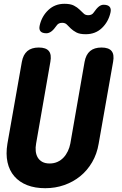

<svg xmlns="http://www.w3.org/2000/svg" viewBox="-20 -980 640 1010"><path d="M95 -655Q102 -693 124 -711.5Q146 -730 184 -730Q222 -730 237 -711.5Q252 -693 245 -655L170 -225Q166 -204 168 -185Q170 -166 178.5 -151.5Q187 -137 202.5 -128.5Q218 -120 241 -120Q264 -120 282.5 -128.5Q301 -137 314.5 -151.5Q328 -166 337 -185Q346 -204 350 -225L425 -655Q432 -693 454 -711.5Q476 -730 514 -730Q552 -730 567 -711.5Q582 -693 575 -655L499 -224Q490 -170 464.5 -126.5Q439 -83 402 -53Q365 -23 318 -6.5Q271 10 218 10Q164 10 123 -6Q82 -22 55.5 -52.5Q29 -83 19.5 -126.5Q10 -170 19 -224ZM279 -847Q263 -824 250 -814.5Q237 -805 224 -805Q202 -805 193 -815.5Q184 -826 189 -847Q200 -895 234.5 -927.5Q269 -960 319 -960Q351 -960 369 -950.5Q387 -941 398 -930L419 -910Q428 -900 444 -900Q454 -900 461 -903.5Q468 -907 472 -913Q488 -936 500 -945.5Q512 -955 525 -955Q547 -955 556.5 -944.5Q566 -934 561 -913Q550 -865 516 -832.5Q482 -800 431 -800Q399 -800 381.5 -809.5Q364 -819 352.5 -830Q341 -841 332 -850.5Q323 -860 307 -860Q297 -860 290 -856.5Q283 -853 279 -847Z"/></svg>

Font: Maple Mono NL ExtraBold
Style: Italic
Weight: 800
Italic angle: -10°
Monospace: yes
Designer: subframe7536
Version: Version 7.000